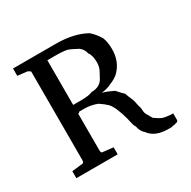

<svg xmlns="http://www.w3.org/2000/svg" viewBox="-111 -546 660 665"><g transform="rotate(-30 219.5 -213.5)"><path d="M168 -225.3Q201.3 -225.3 214.7 -232Q250.7 -232 264 -260Q268 -268 274.7 -280Q286.7 -301.3 280 -336Q277.3 -346.7 272 -353.3Q268 -372 253.3 -382.7Q245.3 -386.7 236.7 -391.3Q228 -396 217.3 -400Q202.7 -404 165.3 -404H137.3V-225.3ZM422.7 2.7Q420 2.7 418.7 6.7Q412 6.7 409.3 9.3Q400 9.3 394.7 12H381.3Q328 12 305.3 -20Q292 -30.7 288 -52Q282.7 -60 280.7 -70.7Q278.7 -81.3 276 -90.7Q261.3 -145.3 244 -162.7Q234.7 -172 214.7 -185.3Q189.3 -194.7 165.3 -194.7H144Q141.3 -190.7 140 -190.7H137.3V-44Q137.3 -37.3 139.3 -34.7Q141.3 -32 150.7 -32L185.3 -28V0H20V-28L56 -32Q64 -32 66.7 -34.7Q69.3 -37.3 69.3 -44V-397.3Q69.3 -400 66.7 -400Q60 -405.3 56 -405.3L20 -409.3V-438.7H190.7Q262.7 -438.7 310.7 -412Q329.3 -396 342.7 -373.3Q350.7 -354.7 350.7 -325.3Q350.7 -276 318.7 -244Q306.7 -232 282.7 -222.7Q268 -214.7 244 -212Q260 -208 269.3 -203.3Q278.7 -198.7 288 -194.7Q293.3 -188 300 -181.3Q306.7 -174.7 313.3 -168Q316 -158.7 318.7 -152.7Q321.3 -146.7 324.7 -138.7Q328 -130.7 329.3 -122Q330.7 -113.3 333.3 -105.3Q336 -97.3 336 -89.3Q336 -81.3 338.7 -74.7Q345.3 -62.7 353.3 -49.3Q369.3 -37.3 381.3 -32Q400 -26.7 422.7 -26.7Z"/></g></svg>

Font: Peddana
Style: Regular
Weight: 400
Designer: Appaji Ambarisha Darbha
Foundry: Appaji Ambarisha Darbha
Version: Version 1.0.4; ttfautohint (v1.2.25-373a) -l 7 -r 28 -G 50 -